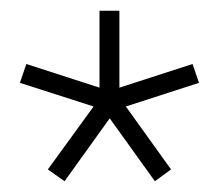

<svg xmlns="http://www.w3.org/2000/svg" viewBox="-20 -722 407 357"><path d="M69 -407 154 -524 17 -568 29 -603 165 -559V-702H202V-559L338 -603L350 -568L214 -524L298 -407L268 -385L184 -502L100 -385Z"/></svg>

Font: Haskoy ExtraLight
Style: Regular
Weight: 200
Designer: Ertekin Erdin
Foundry: Ertekin Erdin
Version: Version 2.000; ttfautohint (v1.8.4.7-5d5b)